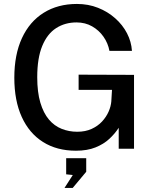

<svg xmlns="http://www.w3.org/2000/svg" viewBox="-20 -753 780 972"><path d="M364.5 10Q268 10 198 -34Q128 -78 90.2 -160.8Q52.5 -243.5 52.5 -359.5Q52.5 -476.5 91.2 -560.2Q130 -644 201.5 -688.5Q273 -733 369.5 -733Q427 -733 476.2 -713.5Q525.5 -694 563.2 -660.5Q601 -627 623 -584.5Q645 -542 648 -495.5H534Q527 -534 504.2 -566.8Q481.5 -599.5 446.5 -619.5Q411.5 -639.5 367.5 -639.5Q309 -639.5 264 -610.5Q219 -581.5 193.8 -520.2Q168.5 -459 168.5 -362Q168.5 -286.5 184.2 -233.5Q200 -180.5 227.5 -148Q255 -115.5 292 -100.8Q329 -86 371 -86Q412.5 -86 444 -100.5Q475.5 -115 496.8 -138Q518 -161 529.8 -187.8Q541.5 -214.5 543.5 -239.5L547 -298H378V-375L658.5 -374V0H581V-106Q562 -76.5 533.5 -50Q505 -23.5 463.5 -6.8Q422 10 364.5 10ZM306.5 198.5 348.5 133 315 129.5V48H416.5V116.5L348 198.5Z"/></svg>

Font: Public Sans Thin Medium
Style: Regular
Weight: 500
Version: Version 2.001